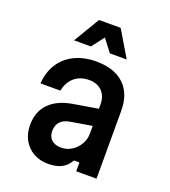

<svg xmlns="http://www.w3.org/2000/svg" viewBox="-153 -957 957 1083"><g transform="rotate(20 325.0 -415.5)"><path d="M435 -377V-274L297 -251Q259 -245 239.5 -223.5Q220 -202 220 -167Q220 -134 241 -115Q262 -96 298 -96Q332 -96 360.5 -113.5Q389 -131 407 -161Q425 -191 425 -227V-400Q425 -450 396.5 -479.5Q368 -509 319 -509Q284 -509 256.5 -496Q229 -483 211 -458Q193 -433 185 -397H66Q71 -466 103.5 -516.5Q136 -567 192 -594Q248 -621 321 -621Q429 -621 488 -565.5Q547 -510 547 -407V0H425V-53H392Q374 -19 342 -2Q310 15 261 15Q210 15 172 -7Q134 -29 112.5 -67.5Q91 -106 91 -157Q91 -236 138.5 -285.5Q186 -335 274 -350ZM161 -690 254 -846H384L477 -690H376L285 -809H353L262 -690Z"/></g></svg>

Font: Martian Mono SemiCondensed Medium
Style: Regular
Weight: 500
Width: 4
Designer: Roman Shamin
Foundry: Evil Martians
Version: Version 1.000